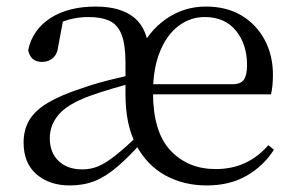

<svg xmlns="http://www.w3.org/2000/svg" viewBox="-20 -551 898 586"><path d="M193 15Q131 15 91.5 -19Q52 -53 52 -116Q52 -155 69.5 -184.5Q87 -214 126.5 -237.5Q166 -261 231 -282Q270 -296 317 -307.5Q364 -319 405 -328V-303Q365 -293 322.5 -280.5Q280 -268 248 -256Q185 -232 158.5 -200.5Q132 -169 132 -129Q132 -85 159 -59.5Q186 -34 231 -34Q258 -34 281 -44Q304 -54 333 -77Q362 -100 404 -140L420 -121H417Q373 -72 338 -42Q303 -12 269 1.5Q235 15 193 15ZM611 15Q541 15 485 -15.5Q429 -46 396 -107.5Q363 -169 363 -263V-359Q363 -415 351 -445.5Q339 -476 314 -487.5Q289 -499 250 -499Q220 -499 191.5 -491.5Q163 -484 130 -464L173 -491L158 -411Q155 -385 141 -373.5Q127 -362 109 -362Q73 -362 66 -398Q79 -460 133.5 -495.5Q188 -531 272 -531Q349 -531 390.5 -496.5Q432 -462 436 -384L403 -387Q431 -454 486 -492.5Q541 -531 608 -531Q672 -531 717.5 -503.5Q763 -476 788 -429Q813 -382 813 -323Q813 -305 811.5 -290Q810 -275 807 -263H398V-294H690Q715 -294 724.5 -308Q734 -322 734 -352Q734 -416 700 -457.5Q666 -499 605 -499Q561 -499 525 -472Q489 -445 468 -393Q447 -341 447 -269Q447 -148 500.5 -91.5Q554 -35 638 -35Q689 -35 729 -54Q769 -73 799 -108L816 -94Q784 -44 732.5 -14.5Q681 15 611 15Z"/></svg>

Font: Noto Serif JP ExtraLight
Style: Regular
Weight: 400
Version: Version 2.003-H1;hotconv 1.1.1;makeotfexe 2.6.0